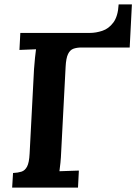

<svg xmlns="http://www.w3.org/2000/svg" viewBox="-20 -849 617 869"><path d="M35 0 39 -66Q61 -67 77 -72Q93 -77 102.5 -95Q112 -113 114 -153L134 -536Q136 -563 138.5 -588Q141 -613 143 -626L68 -623L72 -700H387Q414 -700 443 -709.5Q472 -719 493 -747Q514 -775 517 -829H577L567 -634H349Q328 -634 312.5 -628.5Q297 -623 288 -604.5Q279 -586 277 -547L257 -164Q256 -137 253.5 -112Q251 -87 249 -74L337 -77L333 0Z"/></svg>

Font: Lora
Style: Italic
Weight: 400
Italic angle: -3°
Designer: Olga Karpushina, Alexei Vanyashin (Cyrillic)
Foundry: Cyreal
Version: Version 3.008